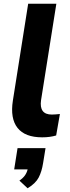

<svg xmlns="http://www.w3.org/2000/svg" viewBox="-20 -725 373 1029"><path d="M206 11Q114 11 74 -39.5Q34 -90 49 -186L131 -705H282L200 -188Q189 -111 258 -111Q268 -111 279 -112Q290 -113 301 -114L281 1Q248 11 206 11ZM128 284 84 243Q104 229 114 214.5Q124 200 128 183H56L74 69H224L211 149Q204 194 187.5 226Q171 258 128 284Z"/></svg>

Font: Nunito Sans ExtraBold
Style: Italic
Weight: 800
Italic angle: -9°
Designer: Vernon Adams
Foundry: Vernon Adams
Version: Version 3.006; ttfautohint (v1.8.3)